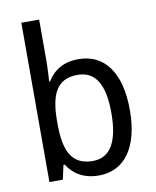

<svg xmlns="http://www.w3.org/2000/svg" viewBox="-86 -826 731 902"><g transform="rotate(-10 279.5 -375.0)"><path d="M163 -563V-760H78V0H142L157 -68H163C193 -21 241 10 313 10C433 10 509 -86 509 -268C509 -451 433 -545 312 -545C240 -545 193 -514 163 -465H159C160 -490 163 -527 163 -563ZM295 -473C381 -473 421 -405 421 -269C421 -132 380 -62 297 -62C197 -62 163 -131 163 -263V-273C163 -401 194 -473 295 -473Z"/></g></svg>

Font: Noto Sans Bengali UI SemiCondensed
Style: Regular
Weight: 400
Width: 4
Designer: Jelle Bosma - Monotype Design Team
Foundry: Monotype Imaging Inc.
Version: Version 2.003